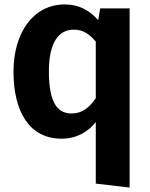

<svg xmlns="http://www.w3.org/2000/svg" viewBox="-20 -610 680 868"><path d="M433 -572 424 -519C384 -564 336 -590 273 -590C131 -590 41 -463 41 -286C41 -104 114 17 258 17C327 17 378 -14 413 -58V220L566 238V-572ZM303 -97C242 -97 201 -143 201 -286C201 -420 246 -476 314 -476C356 -476 384 -456 413 -422V-166C382 -121 350 -97 303 -97Z"/></svg>

Font: Glow Sans SC Normal
Style: Bold
Weight: 700
Designer: Ryoko NISHIZUKA (kana, bopomofo & ideographs); Paul D. Hunt (Latin, Greek & Cyrillic); Sandoll Communications, Soo-young
Version: Version 0.93